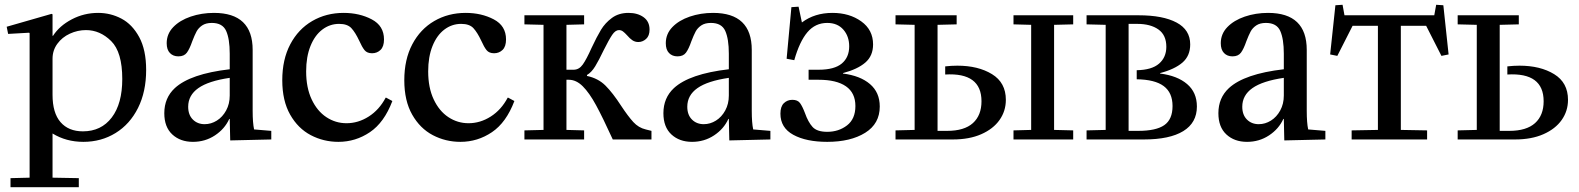

<svg xmlns="http://www.w3.org/2000/svg" viewBox="-20 -584 6612 804"><path d="M196 -526 200 -524V-434H202Q229 -476 280.5 -503Q332 -530 391 -530Q443 -530 488.5 -506Q534 -482 563 -428.5Q592 -375 592 -291Q592 -200 558 -132Q524 -64 464 -27Q404 10 329 10Q257 10 200 -25V160L310 162V200H24V162L104 160V-445L102 -447L14 -442L8 -472ZM327 -34Q404 -34 448 -92Q492 -150 492 -253Q492 -366 445.5 -412Q399 -458 340 -458Q305 -458 272.5 -443Q240 -428 220 -400.5Q200 -373 200 -338V-187Q200 -111 233.5 -72.5Q267 -34 327 -34Z M712 -215Q777 -275 942 -294V-359Q942 -421 927 -454.5Q912 -488 867 -488Q842 -488 826.5 -477.5Q811 -467 803 -452Q795 -437 785 -411Q774 -379 762.5 -363.5Q751 -348 727 -348Q705 -348 691.5 -362Q678 -376 678 -403Q678 -442 705.5 -470.5Q733 -499 778.5 -514.5Q824 -530 876 -530Q1038 -530 1038 -375V-120Q1038 -70 1044 -42L1116 -36V0L944 4L942 -86H940Q921 -44 880 -17Q839 10 788 10Q735 10 701.5 -21Q668 -52 668 -110Q668 -174 712 -215ZM837 -64Q864 -64 888 -79Q912 -94 927 -121.5Q942 -149 942 -184V-258Q853 -245 810.5 -215Q768 -185 768 -137Q768 -103 787.5 -83.5Q807 -64 837 -64Z M1419 -530Q1485 -530 1536.5 -503Q1588 -476 1588 -419Q1588 -389 1573.5 -375Q1559 -361 1538 -361Q1517 -361 1506.5 -374Q1496 -387 1484 -414Q1468 -448 1451.5 -466Q1435 -484 1400 -484Q1361 -484 1329.5 -460Q1298 -436 1280 -391Q1262 -346 1262 -285Q1262 -217 1285 -168Q1308 -119 1346.5 -93.5Q1385 -68 1431 -68Q1480 -68 1524 -96Q1568 -124 1595 -175H1597L1623 -161Q1589 -71 1529 -30.5Q1469 10 1397 10Q1335 10 1281.5 -18Q1228 -46 1195 -104Q1162 -162 1162 -248Q1162 -335 1195.5 -398.5Q1229 -462 1287.5 -496Q1346 -530 1419 -530Z M1930 -530Q1996 -530 2047.5 -503Q2099 -476 2099 -419Q2099 -389 2084.5 -375Q2070 -361 2049 -361Q2028 -361 2017.5 -374Q2007 -387 1995 -414Q1979 -448 1962.5 -466Q1946 -484 1911 -484Q1872 -484 1840.5 -460Q1809 -436 1791 -391Q1773 -346 1773 -285Q1773 -217 1796 -168Q1819 -119 1857.5 -93.5Q1896 -68 1942 -68Q1991 -68 2035 -96Q2079 -124 2106 -175H2108L2134 -161Q2100 -71 2040 -30.5Q1980 10 1908 10Q1846 10 1792.5 -18Q1739 -46 1706 -104Q1673 -162 1673 -248Q1673 -335 1706.5 -398.5Q1740 -462 1798.5 -496Q1857 -530 1930 -530Z M2256 -40V-480L2176 -482V-520H2426V-482L2352 -480V-292H2382Q2405 -292 2420.5 -314Q2436 -336 2457 -383Q2479 -430 2496.5 -459Q2514 -488 2542.5 -509Q2571 -530 2612 -530Q2650 -530 2675 -512Q2700 -494 2700 -460Q2700 -434 2685.5 -421Q2671 -408 2653 -408Q2639 -408 2628 -415.5Q2617 -423 2606 -436Q2596 -447 2588.5 -452.5Q2581 -458 2572 -458Q2557 -458 2543.5 -438Q2530 -418 2508 -374Q2488 -332 2472.5 -306.5Q2457 -281 2438 -270V-266Q2485 -256 2515.5 -225.5Q2546 -195 2581 -141Q2610 -97 2632 -73Q2654 -49 2684 -42L2708 -36V0H2546Q2504 -92 2476 -143.5Q2448 -195 2420.5 -222.5Q2393 -250 2362 -250H2352V-40L2426 -38V0H2176V-38Z M2802 -215Q2867 -275 3032 -294V-359Q3032 -421 3017 -454.5Q3002 -488 2957 -488Q2932 -488 2916.5 -477.5Q2901 -467 2893 -452Q2885 -437 2875 -411Q2864 -379 2852.5 -363.5Q2841 -348 2817 -348Q2795 -348 2781.5 -362Q2768 -376 2768 -403Q2768 -442 2795.5 -470.5Q2823 -499 2868.5 -514.5Q2914 -530 2966 -530Q3128 -530 3128 -375V-120Q3128 -70 3134 -42L3206 -36V0L3034 4L3032 -86H3030Q3011 -44 2970 -17Q2929 10 2878 10Q2825 10 2791.5 -21Q2758 -52 2758 -110Q2758 -174 2802 -215ZM2927 -64Q2954 -64 2978 -79Q3002 -94 3017 -121.5Q3032 -149 3032 -184V-258Q2943 -245 2900.5 -215Q2858 -185 2858 -137Q2858 -103 2877.5 -83.5Q2897 -64 2927 -64Z M3248 -108Q3248 -138 3262.5 -152Q3277 -166 3298 -166Q3320 -166 3330 -152.5Q3340 -139 3351 -110Q3364 -73 3382.5 -52.5Q3401 -32 3444 -32Q3492 -32 3527 -59Q3562 -86 3562 -140Q3562 -195 3522.5 -222.5Q3483 -250 3408 -250H3366V-292H3408Q3474 -292 3505 -318Q3536 -344 3536 -390Q3536 -432 3511.5 -460Q3487 -488 3444 -488Q3394 -488 3361 -449Q3328 -410 3306 -332L3274 -338L3294 -554L3324 -556L3338 -490Q3391 -530 3466 -530Q3537 -530 3586.5 -494.5Q3636 -459 3636 -398Q3636 -350 3603.5 -322Q3571 -294 3510 -278V-276Q3582 -267 3623 -232Q3664 -197 3664 -138Q3664 -66 3603 -28Q3542 10 3444 10Q3356 10 3302 -19.5Q3248 -49 3248 -108Z M4394 -480V-40L4474 -38V0H4224V-38L4298 -40V-480L4224 -482V-520H4474V-482ZM3730 -38 3810 -40V-480L3730 -482V-520H3986V-482L3906 -480V-36H3946Q4018 -36 4054 -68.5Q4090 -101 4090 -160Q4090 -281 3938 -272V-306Q3964 -309 3989 -309Q4076 -309 4134 -273.5Q4192 -238 4192 -166Q4192 -119 4165.5 -81.5Q4139 -44 4089 -22Q4039 0 3970 0H3730Z M4610 -40V-480L4530 -482V-520H4748Q4850 -520 4907 -489.5Q4964 -459 4964 -398Q4964 -350 4931.5 -322Q4899 -294 4838 -278V-276Q4910 -267 4951 -232Q4992 -197 4992 -138Q4992 -70 4935 -35Q4878 0 4770 0H4530V-38ZM4746 -36Q4821 -36 4855.5 -60Q4890 -84 4890 -140Q4890 -196 4853 -223.5Q4816 -251 4740 -252V-290Q4803 -291 4833.5 -317.5Q4864 -344 4864 -388Q4864 -437 4831 -460.5Q4798 -484 4742 -484H4706V-36Z M5126 -215Q5191 -275 5356 -294V-359Q5356 -421 5341 -454.5Q5326 -488 5281 -488Q5256 -488 5240.5 -477.5Q5225 -467 5217 -452Q5209 -437 5199 -411Q5188 -379 5176.5 -363.5Q5165 -348 5141 -348Q5119 -348 5105.5 -362Q5092 -376 5092 -403Q5092 -442 5119.5 -470.5Q5147 -499 5192.5 -514.5Q5238 -530 5290 -530Q5452 -530 5452 -375V-120Q5452 -70 5458 -42L5530 -36V0L5358 4L5356 -86H5354Q5335 -44 5294 -17Q5253 10 5202 10Q5149 10 5115.5 -21Q5082 -52 5082 -110Q5082 -174 5126 -215ZM5251 -64Q5278 -64 5302 -79Q5326 -94 5341 -121.5Q5356 -149 5356 -184V-258Q5267 -245 5224.5 -215Q5182 -185 5182 -137Q5182 -103 5201.5 -83.5Q5221 -64 5251 -64Z M5994 -564 6024 -562 6046 -356 6016 -350 5952 -476H5846V-40L5956 -38V0H5640V-38L5750 -40V-476H5644L5580 -350L5550 -356L5572 -562L5602 -564L5610 -520H5986Z M6084 -38 6164 -40V-480L6084 -482V-520H6340V-482L6260 -480V-36H6300Q6372 -36 6408 -68.5Q6444 -101 6444 -160Q6444 -281 6292 -272V-306Q6318 -309 6343 -309Q6430 -309 6488 -273.5Q6546 -238 6546 -166Q6546 -119 6519.5 -81.5Q6493 -44 6443 -22Q6393 0 6324 0H6084Z"/></svg>

Font: Minipax
Style: Regular
Weight: 400
Designer: Raphaël Ronot, Igor Stepanchenko (Cyrillic)
Foundry: steppetype
Version: Version 1.002